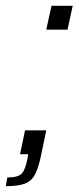

<svg xmlns="http://www.w3.org/2000/svg" viewBox="-51 -530 273 660"><path d="M108 -428 126 -510H199L181 -428ZM-31 110 -26 80Q11 80 23.5 67Q36 54 43 17L46 0H18L35 -82H108L91 0Q82 45 70 68.5Q58 92 35 101Q12 110 -31 110Z"/></svg>

Font: Saira Light
Style: Italic
Weight: 300
Italic angle: -12°
Designer: Hector Gatti with collaboration of the Omnibus-Type team
Foundry: Omnibus-Type
Version: Version 1.100; ttfautohint (v1.8.3)